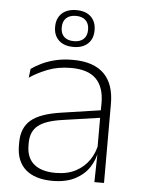

<svg xmlns="http://www.w3.org/2000/svg" viewBox="-52 -744 582 795"><g transform="rotate(5 239.0 -346.5)"><path d="M369.5 0 372 -125 370 -131.5V-290L370.5 -328Q370.5 -394.5 337 -428.5Q303.5 -462.5 232.5 -462.5Q178.5 -462.5 135.2 -445.5Q92 -428.5 61 -407L65.5 -444Q82 -456 106.8 -468.2Q131.5 -480.5 164 -488.5Q196.5 -496.5 237 -496.5Q282 -496.5 314.8 -485Q347.5 -473.5 368.5 -451.8Q389.5 -430 399.5 -399Q409.5 -368 409.5 -328.5V0ZM196 10Q123.5 10 84.2 -24.2Q45 -58.5 45 -124V-136.5Q45 -197.5 83 -229.8Q121 -262 208 -274.5L379.5 -300L381.5 -269L213.5 -244.5Q145 -234.5 114.8 -210Q84.5 -185.5 84.5 -138.5V-128Q84.5 -77 115.5 -50.5Q146.5 -24 206 -24Q254.5 -24 289.2 -42.2Q324 -60.5 345.2 -91.8Q366.5 -123 373 -162L383.5 -131H374.5Q369.5 -94 348.5 -61.8Q327.5 -29.5 289.5 -9.8Q251.5 10 196 10ZM151.5 -625.5V-627Q151.5 -662 173.2 -682.5Q195 -703 234 -703Q272.5 -703 294 -682.5Q315.5 -662 315.5 -627V-625.5Q315.5 -591 294 -570.5Q272.5 -550 234 -550Q195 -550 173.2 -570.5Q151.5 -591 151.5 -625.5ZM179 -625.5Q179 -601 193.2 -587.5Q207.5 -574 234 -574Q260 -574 274.2 -587.5Q288.5 -601 288.5 -625.5V-627Q288.5 -651.5 274.2 -665.2Q260 -679 234 -679Q207.5 -679 193.2 -665.2Q179 -651.5 179 -627Z"/></g></svg>

Font: Anek Bangla ExtraLight
Style: Regular
Weight: 250
Designer: Sulekha Rajkumar (Bangla), Yesha Goshar (Latin)
Foundry: Ek Type
Version: Version 1.003